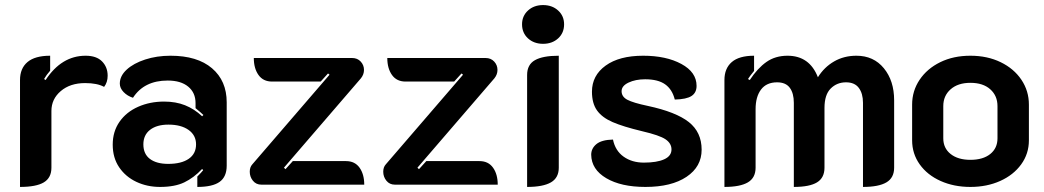

<svg xmlns="http://www.w3.org/2000/svg" viewBox="-20 -729 4120 758"><path d="M183 -291V-67Q183 -27 153 -9Q123 9 59 9V-413Q59 -459 88.5 -484Q118 -509 178 -509V-450Q163 -433 154 -417L160 -413Q223 -509 318 -509Q361 -509 383 -486.5Q405 -464 405 -430Q405 -404 391 -386Q364 -401 316 -401Q257 -401 220 -369.5Q183 -338 183 -291Z M425 -158Q425 -210 452 -248.5Q479 -287 525.5 -307.5Q572 -328 628 -328Q674 -328 710.5 -313.5Q747 -299 778 -270L783 -275Q774 -284 752 -302V-322Q752 -363 723 -387Q694 -411 642 -411Q549 -411 505 -343Q483 -350 468 -365.5Q453 -381 453 -399Q453 -429 480 -454Q507 -479 553 -494Q599 -509 653 -509Q759 -509 817 -459.5Q875 -410 875 -325V-75Q875 -31 847 -11Q819 9 759 9V-32Q776 -49 782 -57L778 -62Q745 -27 707.5 -9Q670 9 612 9Q561 9 518.5 -11Q476 -31 450.5 -68.5Q425 -106 425 -158ZM754 -159Q754 -195 724.5 -216Q695 -237 645 -237Q599 -237 572.5 -216.5Q546 -196 546 -159Q546 -121 572 -101.5Q598 -82 644 -82Q696 -82 725 -102Q754 -122 754 -159Z M966 -51Q966 -69 976 -80L1281 -434L1275 -439L1246 -407H1054Q1019 -407 1000.5 -433Q982 -459 982 -500H1370Q1391 -500 1404 -486Q1417 -472 1417 -453Q1417 -435 1405 -420L1101 -67L1107 -61L1136 -93H1346Q1381 -93 1399.5 -67Q1418 -41 1418 0H1012Q991 0 978.5 -15.5Q966 -31 966 -51Z M1493 -51Q1493 -69 1503 -80L1808 -434L1802 -439L1773 -407H1581Q1546 -407 1527.5 -433Q1509 -459 1509 -500H1897Q1918 -500 1931 -486Q1944 -472 1944 -453Q1944 -435 1932 -420L1628 -67L1634 -61L1663 -93H1873Q1908 -93 1926.5 -67Q1945 -41 1945 0H1539Q1518 0 1505.5 -15.5Q1493 -31 1493 -51Z M2041 -633Q2041 -666 2064.5 -687.5Q2088 -709 2124 -709Q2160 -709 2183.5 -687.5Q2207 -666 2207 -633Q2207 -599 2183.5 -577.5Q2160 -556 2124 -556Q2088 -556 2064.5 -577.5Q2041 -599 2041 -633ZM2061 -433Q2061 -474 2092 -491.5Q2123 -509 2186 -509V-67Q2186 -27 2155 -9Q2124 9 2061 9Z M2314 -118Q2314 -143 2334.5 -160Q2355 -177 2400 -178Q2409 -134 2442 -110.5Q2475 -87 2522 -87Q2573 -87 2602 -100Q2631 -113 2631 -139Q2631 -163 2607.5 -179Q2584 -195 2515 -211Q2440 -229 2398.5 -247Q2357 -265 2337 -293Q2317 -321 2317 -367Q2317 -431 2371 -470Q2425 -509 2519 -509Q2610 -509 2670 -476.5Q2730 -444 2730 -390Q2730 -363 2710 -350Q2690 -337 2644 -336Q2634 -376 2606 -396Q2578 -416 2527 -416Q2489 -416 2461.5 -403Q2434 -390 2434 -369Q2434 -347 2457 -335Q2480 -323 2537 -311Q2649 -287 2699.5 -247Q2750 -207 2750 -138Q2750 -71 2690.5 -31Q2631 9 2528 9Q2432 9 2373.5 -25.5Q2315 -60 2314 -118Z M2840 -413Q2840 -459 2869 -484Q2898 -509 2957 -509V-449Q2939 -427 2933 -417L2940 -413Q2971 -460 3006 -484.5Q3041 -509 3089 -509Q3176 -509 3209 -424Q3234 -464 3273 -486.5Q3312 -509 3361 -509Q3429 -509 3469.5 -459.5Q3510 -410 3510 -333V-67Q3510 -27 3479.5 -9Q3449 9 3387 9V-323Q3387 -360 3370.5 -382Q3354 -404 3320 -404Q3284 -404 3259.5 -379.5Q3235 -355 3235 -303V-67Q3235 -27 3205.5 -9Q3176 9 3114 9V-323Q3114 -361 3098 -382.5Q3082 -404 3048 -404Q3006 -404 2984.5 -375.5Q2963 -347 2963 -298V-67Q2963 -27 2932.5 -9Q2902 9 2840 9Z M3581 -175V-316Q3581 -370 3610.5 -414Q3640 -458 3692 -483.5Q3744 -509 3811 -509Q3878 -509 3930.5 -483.5Q3983 -458 4012.5 -414Q4042 -370 4042 -316V-175Q4042 -122 4011.5 -80Q3981 -38 3928.5 -14.5Q3876 9 3811 9Q3746 9 3693.5 -14.5Q3641 -38 3611 -80Q3581 -122 3581 -175ZM3918 -183V-310Q3918 -351 3889.5 -376.5Q3861 -402 3811 -402Q3762 -402 3733 -376.5Q3704 -351 3704 -310V-183Q3704 -144 3733 -121Q3762 -98 3811 -98Q3861 -98 3889.5 -121Q3918 -144 3918 -183Z"/></svg>

Font: K2D
Style: Bold
Weight: 700
Designer: Katatrad Aksorn Co.,Ltd.
Foundry: Cadson Demak Co.,Ltd.
Version: Version 1.000; ttfautohint (v1.6)